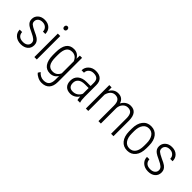

<svg xmlns="http://www.w3.org/2000/svg" viewBox="128 -1784 3058 3058"><g transform="rotate(45 1656.5 -255.5)"><path d="M336.4 -129.9Q336.4 -164.1 308.1 -189.7Q279.8 -215.3 212.2 -245.8Q144.5 -276.4 117.7 -296.6Q90.8 -316.9 78.1 -340.8Q65.4 -364.7 65.4 -397.5Q65.4 -458.5 109.4 -498.3Q153.3 -538.1 223.1 -538.1Q298.3 -538.1 343.3 -495.6Q388.2 -453.1 388.2 -383.3H334Q334 -428.2 303.2 -457.8Q272.5 -487.3 223.1 -487.3Q175.3 -487.3 147.2 -462.9Q119.1 -438.5 119.1 -399.4Q119.1 -367.7 140.6 -347.7Q162.1 -327.6 233.4 -293.5Q307.1 -261.2 335 -240.2Q362.8 -219.2 377 -193.6Q391.1 -168 391.1 -132.8Q391.1 -67.4 345.7 -28.8Q300.3 9.8 226.1 9.8Q147.5 9.8 98.9 -33.2Q50.3 -76.2 50.3 -144H105Q107.4 -94.7 137.9 -67.6Q168.5 -40.5 226.1 -40.5Q275.9 -40.5 306.2 -64.9Q336.4 -89.4 336.4 -129.9Z M579.1 0H524.4V-528.3H579.1ZM516.6 -680.7Q516.6 -697.3 525.9 -709Q535.2 -720.7 552.2 -720.7Q569.3 -720.7 578.9 -709Q588.4 -697.3 588.4 -680.7Q588.4 -664.1 578.9 -652.6Q569.3 -641.1 552.2 -641.1Q535.2 -641.1 525.9 -652.6Q516.6 -664.1 516.6 -680.7Z M710 -288.6Q710 -413.6 752.9 -475.8Q795.9 -538.1 881.8 -538.1Q973.1 -538.1 1017.6 -454.6L1020.5 -528.3H1070.8V15.1Q1070.3 110.8 1025.1 160.6Q980 210.4 893.6 210.4Q850.1 210.4 805.9 189.2Q761.7 168 738.8 137.2L764.2 98.1Q818.4 160.2 889.6 160.2Q955.6 160.2 985.6 125Q1015.6 89.8 1016.1 18.1V-65.9Q971.7 9.8 881.3 9.8Q798.8 9.8 755.1 -52.2Q711.4 -114.3 710 -231.4ZM764.6 -239.3Q764.6 -137.7 795.4 -89.8Q826.2 -42 892.1 -42Q980 -42 1016.1 -125.5V-395.5Q979.5 -485.8 893.1 -485.8Q826.7 -485.8 795.9 -438.5Q765.1 -391.1 764.6 -292Z M1494.6 0Q1487.3 -25.4 1484.9 -73.2Q1460.4 -33.7 1422.1 -12Q1383.8 9.8 1338.9 9.8Q1270.5 9.8 1232.4 -28.8Q1194.3 -67.4 1194.3 -138.7Q1194.3 -216.3 1247.3 -261.7Q1300.3 -307.1 1393.6 -307.6H1484.4V-381.3Q1484.4 -438 1456.3 -462.6Q1428.2 -487.3 1374 -487.3Q1323.7 -487.3 1291.5 -458Q1259.3 -428.7 1259.3 -382.3L1205.1 -382.8Q1205.1 -447.8 1253.9 -492.9Q1302.7 -538.1 1376.5 -538.1Q1456.1 -538.1 1497.1 -498Q1538.1 -458 1538.1 -381.3V-122.1Q1538.1 -44.4 1552.2 -5.9V0ZM1345.7 -42.5Q1393.6 -42.5 1430.4 -67.4Q1467.3 -92.3 1484.4 -133.8V-262.2H1398.4Q1324.2 -261.2 1286.6 -229.2Q1249 -197.3 1249 -143.1Q1249 -42.5 1345.7 -42.5Z M1735.8 -528.3 1737.3 -449.2Q1786.6 -538.1 1878.9 -538.1Q1981 -538.1 2010.7 -440.9Q2035.6 -489.3 2075 -513.7Q2114.3 -538.1 2160.6 -538.1Q2303.2 -538.1 2306.6 -354.5V0H2252.4V-351.1Q2251.5 -419.4 2227.1 -452.9Q2202.6 -486.3 2147 -486.3Q2096.7 -485.4 2062 -447.3Q2027.3 -409.2 2022.5 -351.6V0H1967.8V-349.6Q1967.8 -418.9 1942.1 -452.6Q1916.5 -486.3 1862.3 -486.3Q1817.9 -486.3 1785.4 -455.6Q1752.9 -424.8 1738.3 -367.7V0H1684.1V-528.3Z M2427.7 -291Q2427.7 -405.3 2479.5 -471.7Q2531.2 -538.1 2620.6 -538.1Q2710.4 -538.1 2762 -472.7Q2813.5 -407.2 2814 -292.5V-236.3Q2814 -120.1 2762 -55.2Q2710 9.8 2621.6 9.8Q2533.2 9.8 2481.4 -53.7Q2429.7 -117.2 2427.7 -228.5ZM2482.4 -236.3Q2482.4 -145 2519.3 -92.8Q2556.2 -40.5 2621.6 -40.5Q2688.5 -40.5 2723.9 -90.8Q2759.3 -141.1 2759.8 -234.9V-291Q2759.8 -382.3 2722.7 -434.8Q2685.5 -487.3 2620.6 -487.3Q2557.6 -487.3 2520.5 -436Q2483.4 -384.8 2482.4 -294.9Z M3203.1 -129.9Q3203.1 -164.1 3174.8 -189.7Q3146.5 -215.3 3078.9 -245.8Q3011.2 -276.4 2984.4 -296.6Q2957.5 -316.9 2944.8 -340.8Q2932.1 -364.7 2932.1 -397.5Q2932.1 -458.5 2976.1 -498.3Q3020 -538.1 3089.8 -538.1Q3165 -538.1 3210 -495.6Q3254.9 -453.1 3254.9 -383.3H3200.7Q3200.7 -428.2 3169.9 -457.8Q3139.2 -487.3 3089.8 -487.3Q3042 -487.3 3013.9 -462.9Q2985.8 -438.5 2985.8 -399.4Q2985.8 -367.7 3007.3 -347.7Q3028.8 -327.6 3100.1 -293.5Q3173.8 -261.2 3201.7 -240.2Q3229.5 -219.2 3243.7 -193.6Q3257.8 -168 3257.8 -132.8Q3257.8 -67.4 3212.4 -28.8Q3167 9.8 3092.8 9.8Q3014.2 9.8 2965.6 -33.2Q2917 -76.2 2917 -144H2971.7Q2974.1 -94.7 3004.6 -67.6Q3035.2 -40.5 3092.8 -40.5Q3142.6 -40.5 3172.9 -64.9Q3203.1 -89.4 3203.1 -129.9Z"/></g></svg>

Font: Roboto Condensed Light
Style: Regular
Weight: 300
Designer: Google
Version: Version 2.134; 2016